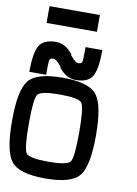

<svg xmlns="http://www.w3.org/2000/svg" viewBox="-126 -1329 1002 1408"><g transform="rotate(10 375.0 -625.0)"><path d="M500 -375Q500 -562.5 476.6 -593.8Q453.1 -625 312.5 -625Q171.9 -625 148.4 -593.8Q125 -562.5 125 -375Q125 -187.5 148.4 -156.2Q171.9 -125 312.5 -125Q453.1 -125 476.6 -156.2Q500 -187.5 500 -375ZM625 -375Q625 -148.4 566.4 -74.2Q507.8 0 312.5 0Q117.2 0 58.6 -74.2Q0 -148.4 0 -375Q0 -601.6 58.6 -675.8Q117.2 -750 312.5 -750Q507.8 -750 566.4 -675.8Q625 -601.6 625 -375ZM187.5 -750H62.5Q62.5 -890.6 93.8 -945.3Q125 -1000 218.8 -1000Q289.1 -1000 343.8 -929.7Q343.8 -929.7 343.8 -921.9Q351.6 -914.1 351.6 -914.1Q382.8 -875 406.2 -875Q429.7 -875 433.6 -890.6Q437.5 -906.2 437.5 -1000H562.5Q562.5 -859.4 531.2 -804.7Q500 -750 406.2 -750Q335.9 -750 281.2 -820.3Q281.2 -820.3 281.2 -828.1Q273.4 -835.9 273.4 -835.9Q242.2 -875 218.8 -875Q195.3 -875 191.4 -859.4Q187.5 -843.8 187.5 -750ZM500 -1250V-1125H125V-1250Z"/></g></svg>

Font: CraftyPE
Style: Regular
Weight: 400
Designer: Erek Butcher
Foundry: Haunted Coop
Version: Version 0.018;April 4, 2024;FontCreator 15.0.0.2962 64-bit